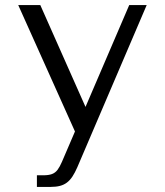

<svg xmlns="http://www.w3.org/2000/svg" viewBox="-20 -736 649 756"><path d="M125.3 0V-45.8H150.1Q171.7 -45.8 184.7 -50.7Q197.8 -55.7 206.6 -67.3Q215.3 -79 223.8 -98.6L488.8 -716H557.6L284.3 -77.1Q275 -55.9 265.3 -41.1Q255.7 -26.4 243.7 -17.3Q231.8 -8.2 216.1 -4.1Q200.4 0 178.9 0ZM280.7 -206 51.8 -716H138.7L330.8 -283.2Z"/></svg>

Font: Russolo 10pt ExtraLight
Style: Regular
Weight: 200
Designer: Micah Stupak-Hahn
Version: Version 1.000